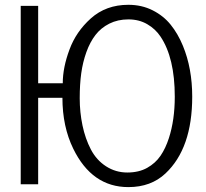

<svg xmlns="http://www.w3.org/2000/svg" viewBox="-20 -764 856 796"><path d="M680.2 -191.4Q704.6 -266.6 704.6 -363.3Q704.6 -523.9 645.5 -612.3Q624.5 -644 590.3 -663.8Q556.2 -683.6 512.2 -683.6Q468.3 -683.6 433.3 -666Q398.4 -648.4 375.7 -618.9Q353 -589.4 338.1 -547.9Q323.2 -506.3 316.9 -460.7Q310.5 -415 310.5 -356.9Q310.5 -298.8 322 -243.9Q333.5 -189 356.7 -144.5Q379.9 -100.1 419.7 -74.5Q459.5 -48.8 507.6 -48.8Q555.7 -48.8 590.1 -68.1Q624.5 -87.4 645.5 -118.2Q666.5 -148.9 680.2 -191.4ZM65.9 0V-739.7H138.2V-418.9H240.2Q240.2 -483.9 268.1 -558.6Q295.4 -632.8 356.4 -687.5Q419.4 -744.1 512.2 -744.1Q567.4 -744.1 612.5 -721.4Q657.7 -698.7 687.7 -661.4Q717.8 -624 738.3 -574.2Q776.9 -480.5 776.9 -363.3Q776.9 -148.9 666 -44.9Q606 11.7 512.2 11.7Q361.3 11.7 283.7 -147.5Q238.8 -239.3 238.8 -358.4H138.2V0Z"/></svg>

Font: News Cycle
Style: Regular
Weight: 500
Version: Version 0.5.2